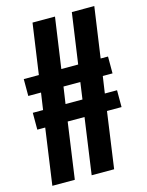

<svg xmlns="http://www.w3.org/2000/svg" viewBox="-129 -953 788 1032"><g transform="rotate(-15 265.5 -437.5)"><path d="M500 -500H445.8L432.1 -406.2H500V-312.5H418.9L375 0H250L293.9 -312.5H200.2L156.2 0H31.2L75.2 -312.5H31.2V-406.2H88.4L102.1 -500H31.2V-593.8H115.2L155.3 -875H280.3L240.2 -593.8H334L374 -875H499L459 -593.8H500ZM213.4 -406.2H307.6L320.8 -500H227.1Z"/></g></svg>

Font: OswaldRegular
Style: Regular
Weight: 400
Designer: vernon adams
Foundry: vernon adams
Version: Version 1.000